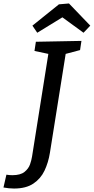

<svg xmlns="http://www.w3.org/2000/svg" viewBox="-102 -936 541 1108"><path d="M105 -695 368 -700 360 -647 277 -625 186 -54Q177 2 155 48.5Q133 95 90.5 123.5Q48 152 -21 152Q-50 152 -82 146L-65 72Q-48 75 -31 75Q16 75 39.5 56Q63 37 71.5 12Q80 -13 83 -33L177 -625L97 -642ZM113 -747 85 -788 238 -911 296 -916 419 -788 380 -747 258 -836Z"/></svg>

Font: Bitter Medium
Style: Italic
Weight: 500
Italic angle: -9°
Designer: Sol Matas, and Bitter project Authors
Foundry: Sol Matas
Version: Version 2.001